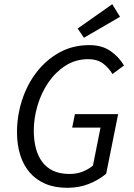

<svg xmlns="http://www.w3.org/2000/svg" viewBox="-20 -883 640 915"><path d="M300 12Q241 12 196.5 -7Q152 -26 122 -60.5Q92 -95 76.5 -144Q61 -193 61 -253Q61 -331 85 -405.5Q109 -480 154 -538.5Q199 -597 262.5 -632.5Q326 -668 406 -668Q465 -668 505.5 -640.5Q546 -613 571 -571L516 -530Q497 -562 469.5 -581.5Q442 -601 401 -601Q340 -601 292 -570Q244 -539 210.5 -490Q177 -441 159 -380.5Q141 -320 141 -260Q141 -216 150.5 -178.5Q160 -141 180 -113Q200 -85 232.5 -69.5Q265 -54 311 -54Q347 -54 375 -65.5Q403 -77 423 -94L459 -275H324L337 -339H543L486 -55Q450 -25 403.5 -6.5Q357 12 300 12ZM380 -703 350 -747 515 -863 552 -803Z"/></svg>

Font: Source Code Pro
Style: Italic
Weight: 400
Italic angle: -11°
Monospace: yes
Designer: Paul D. Hunt, Teo Tuominen
Foundry: Adobe Systems Incorporated
Version: Version 1.050;PS 1.000;hotconv 16.6.51;makeotf.lib2.5.65220